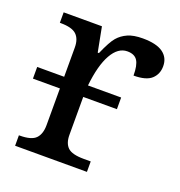

<svg xmlns="http://www.w3.org/2000/svg" viewBox="-105 -636 681 725"><g transform="rotate(20 235.5 -273.0)"><path d="M321.8 0H33.2V-42H36.1Q83.5 -42 100.8 -60.1Q118.2 -78.1 118.2 -113.8V-261.2H9.8V-308.1H118.2V-425.8Q118.2 -460 100.1 -477.1Q82 -494.1 36.1 -494.1H33.2V-536.1H187L206.1 -437H210.9Q233.4 -488.8 249.3 -507.1Q265.1 -525.4 288.3 -535.6Q311.5 -545.9 348.1 -545.9Q402.8 -545.9 429.4 -526.9Q456.1 -507.8 456.1 -473.1Q456.1 -441.4 434.6 -421.6Q413.1 -401.9 362.8 -401.9Q362.8 -442.9 351.1 -461.4Q339.4 -480 310.1 -480Q272.9 -480 247.8 -435.5Q222.7 -391.1 213.9 -308.1H347.2V-261.2H211.9V-108.9Q211.9 -75.2 229.2 -58.6Q246.6 -42 293.9 -42H321.8Z"/></g></svg>

Font: Noto Serif
Style: Regular
Weight: 400
Designer: Monotype Design team
Foundry: Monotype Imaging Inc.
Version: Version 1.02